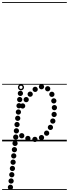

<svg xmlns="http://www.w3.org/2000/svg" viewBox="-25 -1349 658 1832"><path d="M191 -313Q180.5 -313 173.2 -320.2Q166 -327.5 166 -338Q166 -348.5 173.2 -355.8Q180.5 -363 191 -363Q201.5 -363 208.8 -355.8Q216 -348.5 216 -338Q216 -327.5 208.8 -320.2Q201.5 -313 191 -313ZM225 -373.5Q214.5 -373.5 207.2 -380.8Q200 -388 200 -398.5Q200 -409 207.2 -416.2Q214.5 -423.5 225 -423.5Q235.5 -423.5 242.8 -416.2Q250 -409 250 -398.5Q250 -388 242.8 -380.8Q235.5 -373.5 225 -373.5ZM263 -425.5Q252.5 -425.5 245.2 -432.8Q238 -440 238 -450.5Q238 -461 245.2 -468.2Q252.5 -475.5 263 -475.5Q273.5 -475.5 280.8 -468.2Q288 -461 288 -450.5Q288 -440 280.8 -432.8Q273.5 -425.5 263 -425.5ZM310.5 -471.5Q300 -471.5 292.8 -478.8Q285.5 -486 285.5 -496.5Q285.5 -507 292.8 -514.2Q300 -521.5 310.5 -521.5Q321 -521.5 328.2 -514.2Q335.5 -507 335.5 -496.5Q335.5 -486 328.2 -478.8Q321 -471.5 310.5 -471.5ZM371 -496.5Q360.5 -496.5 353.2 -503.8Q346 -511 346 -521.5Q346 -532 353.2 -539.2Q360.5 -546.5 371 -546.5Q381.5 -546.5 388.8 -539.2Q396 -532 396 -521.5Q396 -511 388.8 -503.8Q381.5 -496.5 371 -496.5ZM430 -477Q419.5 -477 412.2 -484.2Q405 -491.5 405 -502Q405 -512.5 412.2 -519.8Q419.5 -527 430 -527Q440.5 -527 447.8 -519.8Q455 -512.5 455 -502Q455 -491.5 447.8 -484.2Q440.5 -477 430 -477ZM470 -424Q459.5 -424 452.2 -431.2Q445 -438.5 445 -449Q445 -459.5 452.2 -466.8Q459.5 -474 470 -474Q480.5 -474 487.8 -466.8Q495 -459.5 495 -449Q495 -438.5 487.8 -431.2Q480.5 -424 470 -424ZM488.5 -361.5Q478 -361.5 470.8 -368.8Q463.5 -376 463.5 -386.5Q463.5 -397 470.8 -404.2Q478 -411.5 488.5 -411.5Q499 -411.5 506.2 -404.2Q513.5 -397 513.5 -386.5Q513.5 -376 506.2 -368.8Q499 -361.5 488.5 -361.5ZM494 -297Q483.5 -297 476.2 -304.2Q469 -311.5 469 -322Q469 -332.5 476.2 -339.8Q483.5 -347 494 -347Q504.5 -347 511.8 -339.8Q519 -332.5 519 -322Q519 -311.5 511.8 -304.2Q504.5 -297 494 -297ZM491.5 -232Q481 -232 473.8 -239.2Q466.5 -246.5 466.5 -257Q466.5 -267.5 473.8 -274.8Q481 -282 491.5 -282Q502 -282 509.2 -274.8Q516.5 -267.5 516.5 -257Q516.5 -246.5 509.2 -239.2Q502 -232 491.5 -232ZM479 -169Q468.5 -169 461.2 -176.2Q454 -183.5 454 -194Q454 -204.5 461.2 -211.8Q468.5 -219 479 -219Q489.5 -219 496.8 -211.8Q504 -204.5 504 -194Q504 -183.5 496.8 -176.2Q489.5 -169 479 -169ZM456 -108.5Q445.5 -108.5 438.2 -115.8Q431 -123 431 -133.5Q431 -144 438.2 -151.2Q445.5 -158.5 456 -158.5Q466.5 -158.5 473.8 -151.2Q481 -144 481 -133.5Q481 -123 473.8 -115.8Q466.5 -108.5 456 -108.5ZM420 -53.5Q409.5 -53.5 402.2 -60.8Q395 -68 395 -78.5Q395 -89 402.2 -96.2Q409.5 -103.5 420 -103.5Q430.5 -103.5 437.8 -96.2Q445 -89 445 -78.5Q445 -68 437.8 -60.8Q430.5 -53.5 420 -53.5ZM371 -11Q360.5 -11 353.2 -18.2Q346 -25.5 346 -36Q346 -46.5 353.2 -53.8Q360.5 -61 371 -61Q381.5 -61 388.8 -53.8Q396 -46.5 396 -36Q396 -25.5 388.8 -18.2Q381.5 -11 371 -11ZM308 6Q297.5 6 290.2 -1.2Q283 -8.5 283 -19Q283 -29.5 290.2 -36.8Q297.5 -44 308 -44Q318.5 -44 325.8 -36.8Q333 -29.5 333 -19Q333 -8.5 325.8 -1.2Q318.5 6 308 6ZM241 -3Q230.5 -3 223.2 -10.2Q216 -17.5 216 -28Q216 -38.5 223.2 -45.8Q230.5 -53 241 -53Q251.5 -53 258.8 -45.8Q266 -38.5 266 -28Q266 -17.5 258.8 -10.2Q251.5 -3 241 -3ZM182.5 -29Q172 -29 164.8 -36.2Q157.5 -43.5 157.5 -54Q157.5 -64.5 164.8 -71.8Q172 -79 182.5 -79Q193 -79 200.2 -71.8Q207.5 -64.5 207.5 -54Q207.5 -43.5 200.2 -36.2Q193 -29 182.5 -29ZM169.5 -433Q159 -433 151.8 -440.2Q144.5 -447.5 144.5 -458Q144.5 -468.5 151.8 -475.8Q159 -483 169.5 -483Q180 -483 187.2 -475.8Q194.5 -468.5 194.5 -458Q194.5 -447.5 187.2 -440.2Q180 -433 169.5 -433ZM163 -374Q152.5 -374 145.2 -381.2Q138 -388.5 138 -399Q138 -409.5 145.2 -416.8Q152.5 -424 163 -424Q173.5 -424 180.8 -416.8Q188 -409.5 188 -399Q188 -388.5 180.8 -381.2Q173.5 -374 163 -374ZM156.5 -315Q146 -315 138.8 -322.2Q131.5 -329.5 131.5 -340Q131.5 -350.5 138.8 -357.8Q146 -365 156.5 -365Q167 -365 174.2 -357.8Q181.5 -350.5 181.5 -340Q181.5 -329.5 174.2 -322.2Q167 -315 156.5 -315ZM150.5 -255Q140 -255 132.8 -262.2Q125.5 -269.5 125.5 -280Q125.5 -290.5 132.8 -297.8Q140 -305 150.5 -305Q161 -305 168.2 -297.8Q175.5 -290.5 175.5 -280Q175.5 -269.5 168.2 -262.2Q161 -255 150.5 -255ZM144 -195.5Q133.5 -195.5 126.2 -202.8Q119 -210 119 -220.5Q119 -231 126.2 -238.2Q133.5 -245.5 144 -245.5Q154.5 -245.5 161.8 -238.2Q169 -231 169 -220.5Q169 -210 161.8 -202.8Q154.5 -195.5 144 -195.5ZM137.5 -135.5Q127 -135.5 119.8 -142.8Q112.5 -150 112.5 -160.5Q112.5 -171 119.8 -178.2Q127 -185.5 137.5 -185.5Q148 -185.5 155.2 -178.2Q162.5 -171 162.5 -160.5Q162.5 -150 155.2 -142.8Q148 -135.5 137.5 -135.5ZM131.5 -75.5Q121 -75.5 113.8 -82.8Q106.5 -90 106.5 -100.5Q106.5 -111 113.8 -118.2Q121 -125.5 131.5 -125.5Q142 -125.5 149.2 -118.2Q156.5 -111 156.5 -100.5Q156.5 -90 149.2 -82.8Q142 -75.5 131.5 -75.5ZM125 -16Q114.5 -16 107.2 -23.2Q100 -30.5 100 -41Q100 -51.5 107.2 -58.8Q114.5 -66 125 -66Q135.5 -66 142.8 -58.8Q150 -51.5 150 -41Q150 -30.5 142.8 -23.2Q135.5 -16 125 -16ZM118.5 44Q108 44 100.8 36.8Q93.5 29.5 93.5 19Q93.5 8.5 100.8 1.2Q108 -6 118.5 -6Q129 -6 136.2 1.2Q143.5 8.5 143.5 19Q143.5 29.5 136.2 36.8Q129 44 118.5 44ZM112.5 104Q102 104 94.8 96.8Q87.5 89.5 87.5 79Q87.5 68.5 94.8 61.2Q102 54 112.5 54Q123 54 130.2 61.2Q137.5 68.5 137.5 79Q137.5 89.5 130.2 96.8Q123 104 112.5 104ZM106 163.5Q95.5 163.5 88.2 156.2Q81 149 81 138.5Q81 128 88.2 120.8Q95.5 113.5 106 113.5Q116.5 113.5 123.8 120.8Q131 128 131 138.5Q131 149 123.8 156.2Q116.5 163.5 106 163.5ZM100 223.5Q89.5 223.5 82.2 216.2Q75 209 75 198.5Q75 188 82.2 180.8Q89.5 173.5 100 173.5Q110.5 173.5 117.8 180.8Q125 188 125 198.5Q125 209 117.8 216.2Q110.5 223.5 100 223.5ZM93.5 283.5Q83 283.5 75.8 276.2Q68.5 269 68.5 258.5Q68.5 248 75.8 240.8Q83 233.5 93.5 233.5Q104 233.5 111.2 240.8Q118.5 248 118.5 258.5Q118.5 269 111.2 276.2Q104 283.5 93.5 283.5ZM87.5 343Q77 343 69.8 335.8Q62.5 328.5 62.5 318Q62.5 307.5 69.8 300.2Q77 293 87.5 293Q98 293 105.2 300.2Q112.5 307.5 112.5 318Q112.5 328.5 105.2 335.8Q98 343 87.5 343ZM81 403Q70.5 403 63.2 395.8Q56 388.5 56 378Q56 367.5 63.2 360.2Q70.5 353 81 353Q91.5 353 98.8 360.2Q106 367.5 106 378Q106 388.5 98.8 395.8Q91.5 403 81 403ZM74.5 463Q64 463 56.8 455.8Q49.5 448.5 49.5 438Q49.5 427.5 56.8 420.2Q64 413 74.5 413Q85 413 92.2 420.2Q99.5 427.5 99.5 438Q99.5 448.5 92.2 455.8Q85 463 74.5 463ZM175 -487Q163 -487 154.5 -495.5Q146 -504 146 -516Q146 -528 154.5 -536.5Q163 -545 175 -545Q187 -545 195.5 -536.5Q204 -528 204 -516Q204 -504 195.5 -495.5Q187 -487 175 -487ZM175 -500.5Q181.5 -500.5 186 -505.2Q190.5 -510 190.5 -516.5Q190.5 -522.5 186 -527Q181.5 -531.5 175 -531.5Q168.5 -531.5 164 -527Q159.5 -522.5 159.5 -516.5Q159.5 -510 164 -505.2Q168.5 -500.5 175 -500.5ZM-5 455H612.5V463H-5ZM-5 -16H612.5V0H-5ZM-5 -549H612.5V-541H-5ZM-5 -1329H612.5V-1321H-5Z"/></svg>

Font: Edu SA Dotted Guide
Style: Regular
Weight: 400
Designer: Tina and Corey Anderson, Eben Sorkin, Mirko Velimirovic
Foundry: Google for Education
Version: Version 2.000